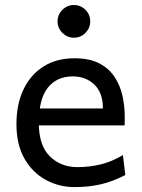

<svg xmlns="http://www.w3.org/2000/svg" viewBox="-20 -743 575 775"><path d="M482.9 -236.8H119.6V-305.2H395.5Q395.5 -368.2 361.1 -401.4Q326.7 -434.6 273.4 -434.6Q209.5 -434.6 173.1 -389.2Q136.7 -343.8 136.7 -246.6Q136.7 -156.2 180.9 -112.3Q225.1 -68.4 293 -68.4Q340.3 -68.4 386 -79.3Q431.6 -90.3 476.1 -117.2L485.8 -36.6Q434.1 -9.8 385.7 1.2Q337.4 12.2 280.8 12.2Q218.8 12.2 165.3 -16.6Q111.8 -45.4 79.1 -102.1Q46.4 -158.7 46.4 -241.7Q46.4 -322.8 75 -382.3Q103.5 -441.9 156 -474.9Q208.5 -507.8 280.8 -507.8Q341.3 -507.8 380.6 -487.3Q419.9 -466.8 442.4 -432.6Q464.8 -398.4 474.1 -357.2Q483.4 -315.9 483.4 -274.9Q483.4 -268.6 483.4 -256.1Q483.4 -243.7 482.9 -236.8ZM212.4 -656.7Q212.4 -684.1 231.9 -703.4Q251.5 -722.7 278.3 -722.7Q305.7 -722.7 325 -703.4Q344.2 -684.1 344.2 -656.7Q344.2 -629.9 325 -610.4Q305.7 -590.8 278.3 -590.8Q251.5 -590.8 231.9 -610.4Q212.4 -629.9 212.4 -656.7Z"/></svg>

Font: Andika LitF DSA DSG
Style: Regular
Weight: 400
Designer: Victor Gaultney, Annie Olsen, Julie Remington, Don Collingsworth, Eric Hays, Becca Hirsbrunner
Foundry: SIL International
Version: Version 6.200 ; LitF DSA DSG; ttfautohint (v1.8.3.10-c5d8)